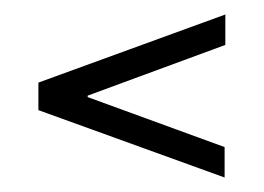

<svg xmlns="http://www.w3.org/2000/svg" viewBox="-20 -447 365 265"><path d="M290 -202 33 -295V-333L291 -427V-385L101 -315V-313L290 -244Z"/></svg>

Font: Moniqa ExtBd Cond Paragraph
Style: Regular
Weight: 800
Width: 3
Designer: Rajesh Rajput
Foundry: Rajesh Rajput
Version: Version 1.000